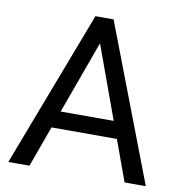

<svg xmlns="http://www.w3.org/2000/svg" viewBox="-80 -785 812 860"><g transform="rotate(10 326.0 -355.5)"><path d="M345.7 -647.9 110.4 0H14.2L285.2 -710.9H347.2ZM543 0 307.1 -647.9 305.7 -710.9H367.7L639.6 0ZM530.8 -263.2V-186H131.3V-263.2Z"/></g></svg>

Font: RobotoDEMO
Style: Regular
Weight: 400
Designer: Christian Robertson
Foundry: Google
Version: Version 2.136